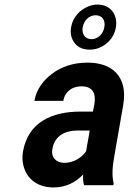

<svg xmlns="http://www.w3.org/2000/svg" viewBox="-20 -813 577 843"><path d="M482 -128 521 -352C526 -383 526 -410 521 -433C505 -501 451 -538 363 -538C301 -538 247 -519 207 -488C173 -462 140 -423 131 -370H258C265 -412 298 -434 338 -434C386 -434 403 -404 394 -353L388 -323H332C212 -323 104 -279 81 -148C77 -125 78 -104 83 -85C97 -30 142 10 215 10C271 10 314 -14 345 -47C344 -28 345 -13 349 0H478L479 -8C471 -41 473 -79 482 -128ZM210 -159C220 -218 267 -240 321 -240H374L358 -149C338 -120 303 -98 262 -98C227 -98 203 -122 210 -159ZM292 -693C290 -679 290 -666 293 -654C302 -620 328 -595 373 -595C387 -595 400 -597 413 -602C447 -615 481 -645 489 -693C491 -706 491 -720 488 -732C481 -767 452 -793 408 -793C394 -793 381 -790 368 -785C334 -771 300 -741 292 -693ZM400 -746C429 -746 444 -724 438 -693C433 -663 409 -641 381 -641C354 -641 338 -664 343 -693C349 -724 371 -746 400 -746Z"/></svg>

Font: Asimov
Style: NarIt
Weight: 500
Designer: Google
Version: Version 2.000980; 2014